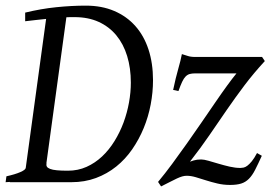

<svg xmlns="http://www.w3.org/2000/svg" viewBox="-20 -650 965 685"><path d="M246.1 -588.9H231.4Q224.1 -588.9 216.8 -588.4L145.5 -67.4L146 -67.9Q144.5 -60.5 147.2 -55.7Q149.9 -50.8 158.7 -47.4Q167.5 -43.9 182.9 -42.5Q198.2 -41 222.2 -41Q258.3 -41 288.8 -54.7Q319.3 -68.4 344.2 -91.8Q369.1 -115.2 388.4 -146.5Q407.7 -177.7 420.7 -212.6Q433.6 -247.6 440.2 -284.2Q446.8 -320.8 446.8 -355Q446.8 -407.2 433.6 -450.2Q420.4 -493.2 395 -523.9Q369.6 -554.7 332.3 -571.8Q294.9 -588.9 246.1 -588.9ZM525.9 -363.8Q525.9 -320.8 517.6 -277.1Q509.3 -233.4 492.7 -193.1Q476.1 -152.8 451.7 -117.4Q427.2 -82 394.8 -55.9Q362.3 -29.8 322.3 -14.9Q282.2 0 234.9 0H14.2L16.6 -1L0 0L2.9 -21Q33.7 -27.8 52.2 -35.9Q70.8 -43.9 71.8 -50.8L144.5 -582.5Q126.5 -580.6 107.9 -578.6Q89.4 -576.7 69.8 -574.2V-605Q126 -618.7 180.9 -624.3Q235.8 -629.9 286.1 -629.9Q343.3 -629.9 387.7 -610.8Q432.1 -591.8 462.9 -557.1Q493.7 -522.5 509.8 -473.4Q525.9 -424.3 525.9 -363.8ZM924.8 -432.1Q884.8 -388.7 852.5 -345.9Q820.3 -303.2 789.8 -259Q759.3 -214.8 727.8 -168.7Q696.3 -122.6 657.7 -73.2Q659.2 -74.2 670.9 -77.6Q682.6 -81.1 697.8 -81.1Q707.5 -81.1 723.9 -76.4Q740.2 -71.8 759.8 -65.9Q779.3 -60.1 799.6 -55.4Q819.8 -50.8 837.9 -50.8Q842.3 -50.8 848.6 -52Q855 -53.2 862.3 -58.6Q869.6 -64 878.4 -74.7Q887.2 -85.4 897 -104L914.1 -94.2Q900.4 -64 890.1 -43.9Q879.9 -23.9 867.9 -12Q856 0 840.3 4.9Q824.7 9.8 800.8 9.8Q776.9 9.8 755.4 4.6Q733.9 -0.5 714.8 -6.6Q695.8 -12.7 678.5 -17.8Q661.1 -22.9 646 -22.9Q638.2 -22.9 629.9 -20.5Q621.6 -18.1 611.1 -13.2Q600.6 -8.3 586.9 -1.2Q573.2 5.9 554.7 15.1L543.9 -1Q568.4 -30.3 594.5 -65.7Q620.6 -101.1 647 -138.4Q673.3 -175.8 699 -213.1Q724.6 -250.5 747.6 -283.9Q770.5 -317.4 790 -344.2Q809.6 -371.1 823.7 -388.2H676.8Q665 -388.2 657 -386Q648.9 -383.8 642.3 -377.2Q635.7 -370.6 629.9 -358.2Q624 -345.7 616.7 -325.2L597.7 -329.1Q606.9 -373 616 -404.5Q625 -436 628.9 -457Q638.2 -454.6 648.9 -450.7Q659.7 -446.8 676.8 -446.8H915Z"/></svg>

Font: Akkhara
Style: Italic
Weight: 400
Italic angle: -7°
Designer: J. Victor Gaultney
Version: Version 1.00 June 13, 2006, initial release